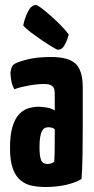

<svg xmlns="http://www.w3.org/2000/svg" viewBox="-20 -738 378 768"><path d="M162 10Q134 10 108.5 5Q83 0 63 -16Q43 -32 31.5 -63Q20 -94 20 -146Q20 -197 29.5 -229.5Q39 -262 55.5 -280Q72 -298 92.5 -304.5Q113 -311 135 -311Q146 -311 166 -308Q186 -305 199 -296Q199 -296 199 -307.5Q199 -319 199 -335Q199 -351 199 -365Q199 -378 195 -386Q191 -394 182 -398Q173 -402 157 -402Q129 -402 95.5 -396Q62 -390 37 -381Q28 -398 25 -416Q22 -434 22 -446Q22 -455 25.5 -465.5Q29 -476 36 -481Q47 -489 86 -499.5Q125 -510 185 -510Q254 -510 282.5 -483Q311 -456 311 -388V-341Q311 -284 311 -224Q311 -164 310 -111.5Q309 -59 306 -22Q281 -7 244 1.5Q207 10 162 10ZM170 -82Q177 -82 185 -84.5Q193 -87 197 -92Q198 -103 198.5 -125.5Q199 -148 199 -174Q199 -200 199 -221Q194 -226 186.5 -227.5Q179 -229 173 -229Q165 -229 158.5 -225.5Q152 -222 147.5 -213Q143 -204 140.5 -188.5Q138 -173 138 -149Q138 -131 139.5 -118.5Q141 -106 144.5 -97.5Q148 -89 154.5 -85.5Q161 -82 170 -82ZM212 -539Q208 -539 189.5 -550Q171 -561 147.5 -577Q124 -593 103 -609Q82 -625 73 -636Q78 -664 91.5 -691Q105 -718 124 -718Q129 -718 144.5 -706.5Q160 -695 181 -676.5Q202 -658 222 -638Q242 -618 255 -600Q255 -600 250.5 -585Q246 -570 236.5 -554.5Q227 -539 212 -539Z"/></svg>

Font: Yanone Kaffeesatz ExtraLight
Style: Regular
Weight: 200
Designer: Yanone (Cyrillic: Daniel Pouzeot, Huerta Tipografica, and Cyreal)
Foundry: Yanone
Version: Version 2.003